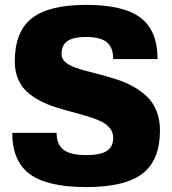

<svg xmlns="http://www.w3.org/2000/svg" viewBox="-20 -740 700 780"><path d="M230 -520Q230 -502.4 243.7 -489.5Q257.3 -476.6 280.5 -467.5Q303.7 -458.5 333.7 -450.9Q363.8 -443.4 397 -434.3Q430.2 -425.3 463.1 -414.3Q496.1 -403.3 526.1 -385.7Q556.2 -368.2 579.3 -345.5Q602.5 -322.8 616.2 -288.1Q629.9 -253.4 629.9 -210Q629.9 -89.4 558.8 -34.7Q487.8 20 330.1 20Q172.9 20 101.3 -32.5Q29.8 -85 29.8 -200.2H210Q210 -152.8 238.5 -131.3Q267.1 -109.9 330.1 -109.9Q387.7 -109.9 413.8 -126.7Q439.9 -143.6 439.9 -180.2Q439.9 -202.6 426.3 -219.5Q412.6 -236.3 389.4 -247.3Q366.2 -258.3 336.2 -267.3Q306.2 -276.4 272.9 -285.2Q239.7 -293.9 206.8 -304.2Q173.8 -314.5 143.8 -330.1Q113.8 -345.7 90.6 -366.2Q67.4 -386.7 53.7 -418.5Q40 -450.2 40 -490.2Q40 -610.8 108.9 -665.5Q177.7 -720.2 330.1 -720.2Q482.4 -720.2 551.3 -667.7Q620.1 -615.2 620.1 -500H439.9Q439.9 -547.4 413.8 -568.6Q387.7 -589.8 330.1 -589.8Q277.8 -589.8 253.9 -573.2Q230 -556.6 230 -520Z"/></svg>

Font: Fivo Sans Heavy
Style: Regular
Weight: 900
Designer: Alexander Slobzheninov
Foundry: Alexander Slobzheninov
Version: 1.0